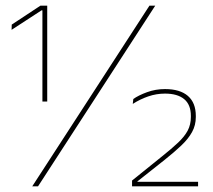

<svg xmlns="http://www.w3.org/2000/svg" viewBox="-20 -659 752 679"><path d="M130 -300V-622.5H127L21 -553.5L21.5 -572L123 -639H147V-300ZM94 0 508.5 -639H529L114.5 0ZM447 0V-20.5L553 -106Q587.5 -133.5 610 -154.8Q632.5 -176 643.8 -197.2Q655 -218.5 655 -245.5V-249Q655 -289 631.2 -308.5Q607.5 -328 563.5 -328Q533 -328 504 -318Q475 -308 449.5 -291.5L451.5 -309Q470 -322 500 -333Q530 -344 563.5 -344Q616.5 -344 644.5 -319.8Q672.5 -295.5 672.5 -249V-245Q672.5 -216 659.2 -192Q646 -168 621.2 -144.5Q596.5 -121 562 -93.5L466 -17.5V-11L459 -16H680.5V0Z"/></svg>

Font: Anek Tamil Thin
Style: Regular
Weight: 250
Designer: Aadarsh Rajan (Tamil), Yesha Goshar (Latin)
Foundry: Ek Type
Version: Version 1.003